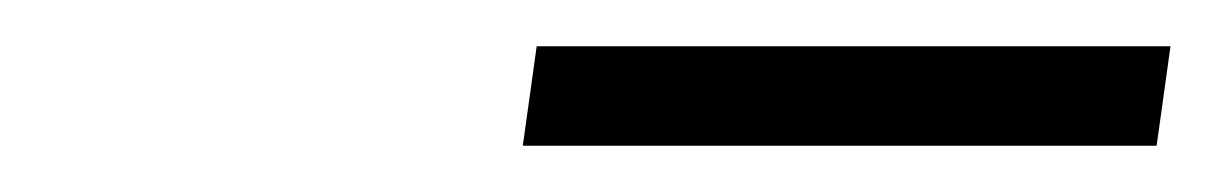

<svg xmlns="http://www.w3.org/2000/svg" viewBox="-20 -712 526 83"><path d="M206 -649 212 -692H486L480 -649Z"/></svg>

Font: Lexend ExtLt
Style: Italic
Weight: 250
Italic angle: -8.13011°
Designer: Bonnie Shaver-Troup, Thomas Jockin
Foundry: Lexend
Version: Version 1.007